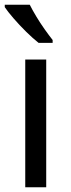

<svg xmlns="http://www.w3.org/2000/svg" viewBox="-21 -786 299 806"><path d="M173 0H85V-536H173ZM104 -766Q115 -744 131.5 -716.5Q148 -689 166.5 -663Q185 -637 200 -618V-606H141Q118 -624 89 -652.5Q60 -681 35.5 -709.5Q11 -738 -1 -756V-766Z"/></svg>

Font: Noto Sans Syriac Eastern
Style: Regular
Weight: 400
Designer: Patrick Giasson and the Monotype Design Team
Foundry: Monotype Imaging Inc.
Version: Version 3.001; ttfautohint (v1.8.4.7-5d5b)